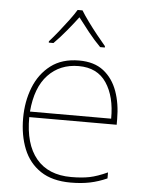

<svg xmlns="http://www.w3.org/2000/svg" viewBox="-54 -807 649 860"><g transform="rotate(5 270.0 -376.5)"><path d="M287 -538Q355 -538 397 -505Q439 -472 459 -416.5Q479 -361 479 -291V-266H86Q85 -145 139 -80Q193 -15 296 -15Q344 -15 378.5 -22Q413 -29 459 -50V-23Q421 -6 382.5 2Q344 10 296 10Q213 10 160.5 -25Q108 -60 83.5 -121Q59 -182 59 -259Q59 -334 84 -397.5Q109 -461 159.5 -499.5Q210 -538 287 -538ZM287 -513Q203 -513 149.5 -456.5Q96 -400 87 -291H452Q453 -390 412 -451.5Q371 -513 287 -513ZM282 -763Q294 -743 314 -715.5Q334 -688 356 -660.5Q378 -633 396 -612V-606H375Q347 -634 319.5 -668.5Q292 -703 271 -731Q250 -703 221.5 -668.5Q193 -634 165 -606H144V-612Q163 -633 185 -660.5Q207 -688 227.5 -715.5Q248 -743 260 -763Z"/></g></svg>

Font: Noto Sans Thaana Thin
Style: Regular
Weight: 100
Designer: David Williams
Foundry: Google Inc.
Version: Version 3.001; ttfautohint (v1.8.4.7-5d5b)